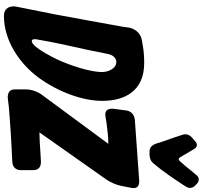

<svg xmlns="http://www.w3.org/2000/svg" viewBox="-48 -1008 1061 1006"><g transform="rotate(90 483.0 -505.5)"><path d="M837 -779C878 -827 914 -881 949 -934L959 -950C963 -956 965 -962 965 -969C965 -972 966 -984 953 -997L941 -1008C936 -1013 929 -1016 921 -1016C912 -1016 904 -1012 899 -1005L894 -999C881 -984 868 -968 853 -949L827 -919C823 -914 819 -911 815 -911C811 -911 807 -914 803 -921L761 -992C756 -1001 749 -1006 741 -1006C734 -1006 728 -1004 723 -999L710 -988C695 -977 684 -963 684 -944C684 -941 685 -937 686 -933L702 -884C709 -863 717 -842 725 -819C733 -792 739 -758 775 -758H791C807 -758 826 -764 837 -779ZM63 5C191 5 311 -74 386 -175C461 -277 509 -405 509 -511C509 -627 458 -730 311 -730C278 -730 248 -728 221 -723L192 -718C157 -713 132 -685 125 -650L121 -620C102 -517 78 -378 57 -269L15 -58C14 -53 14 -48 14 -44C14 -20 28 5 63 5ZM543 -21C584 -24 629 -28 680 -31C736 -34 780 -37 812 -38L828 -39C855 -40 872 -57 872 -84V-148C872 -177 855 -189 828 -189L793 -187C737 -183 693 -181 674 -181L922 -533C937 -556 950 -585 955 -612L965 -664C966 -667 966 -670 966 -675C966 -698 949 -704 929 -704L608 -681C581 -678 562 -661 559 -634L550 -565C550 -541 556 -526 583 -526L587 -527C588 -527 588 -527 589 -527L628 -533C668 -538 695 -542 734 -542L475 -191C459 -168 449 -138 449 -111V-53C449 -24 466 -15 493 -15ZM187 -168C202 -256 221 -342 241 -430L264 -543C271 -574 292 -584 305 -584C341 -584 358 -539 358 -510C358 -462 338 -385 305 -304C295 -278 230 -141 196 -141C189 -141 186 -146 186 -157C186 -162 186 -165 187 -168Z"/></g></svg>

Font: Bangerz
Style: Bold
Weight: 700
Designer: vernon adams
Foundry: Vernon Adams
Version: Version 2.10;December 28, 2023;FontCreator 13.0.0.2683 64-bi